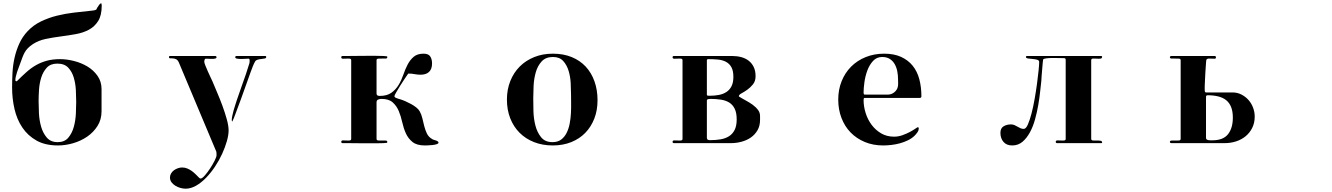

<svg xmlns="http://www.w3.org/2000/svg" viewBox="-20 -871 8040 1159"><path d="M83 -382Q113 -412 140.5 -436.5Q168 -461 198 -478Q228 -495 263 -504.5Q298 -514 343 -514Q382 -514 426 -503Q470 -492 507 -470Q544 -448 568.5 -413.5Q593 -379 593 -333V-200Q593 -149 568.5 -110.5Q544 -72 506 -46Q468 -20 421.5 -6.5Q375 7 330 7Q253 7 200.5 -22.5Q148 -52 115 -101Q82 -150 67.5 -213Q53 -276 53 -343Q53 -387 55.5 -433Q58 -479 68 -523Q78 -567 96.5 -608Q115 -649 147 -683Q182 -720 228 -742Q274 -764 324.5 -776.5Q375 -789 427.5 -795Q480 -801 528 -806Q537 -807 545 -808Q553 -809 561 -813Q562 -816 567.5 -825.5Q573 -835 579 -842.5Q585 -850 589.5 -851Q594 -852 594 -837Q594 -778 572.5 -744Q551 -710 516.5 -691.5Q482 -673 437.5 -665Q393 -657 346.5 -651Q300 -645 256.5 -636Q213 -627 179 -605Q161 -593 149 -581Q137 -569 129 -554.5Q121 -540 115 -523.5Q109 -507 102 -488Q99 -479 93.5 -465Q88 -451 83 -436Q78 -421 75 -407Q72 -393 73 -384L77 -380ZM213 -261Q213 -231 215 -188.5Q217 -146 228 -107Q239 -68 262.5 -40.5Q286 -13 328 -13Q370 -13 392.5 -40Q415 -67 425.5 -105Q436 -143 438 -185Q440 -227 440 -256Q440 -286 438 -326Q436 -366 425.5 -402Q415 -438 392 -462.5Q369 -487 326 -487Q285 -487 262.5 -462.5Q240 -438 229 -403Q218 -368 215.5 -329Q213 -290 213 -261Z M1191 207Q1201 206 1217 187.5Q1233 169 1248.5 145.5Q1264 122 1275.5 99Q1287 76 1287 67Q1287 64 1287 55.5Q1287 47 1286 45L1060 -493Q1053 -509 1043 -513.5Q1033 -518 1023.5 -518.5Q1014 -519 1007 -519Q1000 -519 1000 -527Q1000 -533 1007 -533H1279Q1287 -533 1287 -525Q1287 -519 1277 -517Q1267 -515 1255 -515.5Q1243 -516 1232 -516.5Q1221 -517 1219 -516Q1216 -514 1214.5 -508.5Q1213 -503 1213 -499Q1213 -492 1219.5 -476Q1226 -460 1234 -441.5Q1242 -423 1250 -406.5Q1258 -390 1262 -381Q1273 -354 1290 -314.5Q1307 -275 1322.5 -233Q1338 -191 1349 -151Q1360 -111 1360 -84Q1360 -56 1349.5 -19Q1339 18 1321 57.5Q1303 97 1278 134.5Q1253 172 1224 202Q1195 232 1163.5 250Q1132 268 1100 268Q1086 268 1069.5 263.5Q1053 259 1039 250.5Q1025 242 1015.5 229.5Q1006 217 1006 200Q1006 187 1013 175.5Q1020 164 1030.5 156.5Q1041 149 1054 144.5Q1067 140 1079 140Q1096 140 1110.5 146Q1125 152 1137.5 161Q1150 170 1161.5 181.5Q1173 193 1184 204ZM1382 -137Q1380 -139 1379.5 -142Q1379 -145 1379 -147Q1379 -157 1382.5 -173Q1386 -189 1390.5 -206Q1395 -223 1400.5 -238.5Q1406 -254 1409 -265Q1423 -306 1437 -345.5Q1451 -385 1465 -425Q1470 -442 1475.5 -458Q1481 -474 1486 -491Q1487 -495 1487 -506Q1487 -517 1480 -517Q1475 -517 1462 -516Q1449 -515 1435.5 -515Q1422 -515 1411 -517Q1400 -519 1400 -525Q1400 -533 1408 -533H1581Q1587 -533 1587 -527Q1587 -520 1578.5 -518Q1570 -516 1558.5 -515Q1547 -514 1536 -511Q1525 -508 1520 -500Q1512 -486 1505.5 -469Q1499 -452 1493 -436Q1478 -395 1464 -355Q1450 -315 1435 -274L1400 -180Q1396 -169 1392 -159Q1388 -149 1383 -139Z M2253 -33Q2253 -24 2263 -23Q2273 -22 2285.5 -22.5Q2298 -23 2308 -22.5Q2318 -22 2318 -14Q2318 -11 2316 -9Q2314 -8 2295.5 -7Q2277 -6 2250 -6Q2223 -6 2191 -6Q2159 -6 2130 -6.5Q2101 -7 2078.5 -7Q2056 -7 2048 -7Q2040 -7 2040 -15Q2040 -23 2049.5 -23.5Q2059 -24 2070 -23Q2081 -22 2090.5 -23Q2100 -24 2100 -33V-507Q2100 -516 2090.5 -517Q2081 -518 2070 -517Q2059 -516 2049.5 -516.5Q2040 -517 2040 -525Q2040 -533 2048 -533Q2056 -533 2078.5 -533Q2101 -533 2130 -533.5Q2159 -534 2191 -534Q2223 -534 2250 -534Q2277 -534 2295.5 -533Q2314 -532 2316 -531Q2318 -529 2318 -526Q2318 -518 2308 -517.5Q2298 -517 2285.5 -517.5Q2273 -518 2263 -517Q2253 -516 2253 -507V-307Q2253 -298 2258.5 -295Q2264 -292 2272 -292Q2316 -292 2342.5 -311Q2369 -330 2386 -358Q2403 -386 2414.5 -419.5Q2426 -453 2440.5 -481Q2455 -509 2477 -528Q2499 -547 2537 -547Q2566 -547 2577 -530.5Q2588 -514 2588 -488Q2588 -454 2570 -437Q2552 -420 2519 -420Q2500 -420 2482.5 -423.5Q2465 -427 2446 -427Q2444 -427 2441 -422Q2438 -417 2436 -415Q2432 -409 2419.5 -390.5Q2407 -372 2394 -351Q2381 -330 2371 -312.5Q2361 -295 2361 -291Q2361 -284 2371 -280Q2378 -277 2384.5 -275Q2391 -273 2398 -271Q2411 -267 2428 -259.5Q2445 -252 2461.5 -243Q2478 -234 2492 -223Q2506 -212 2513 -200Q2524 -181 2529.5 -157Q2535 -133 2541 -109.5Q2547 -86 2557 -65Q2567 -44 2588 -32Q2592 -29 2598.5 -27Q2605 -25 2611.5 -23Q2618 -21 2622.5 -17.5Q2627 -14 2627 -10Q2627 -4 2616 -0.5Q2605 3 2590.5 4.5Q2576 6 2562.5 6.5Q2549 7 2544 7Q2496 7 2470 -14Q2444 -35 2430 -66Q2416 -97 2408 -133.5Q2400 -170 2387 -201Q2374 -232 2350.5 -253Q2327 -274 2283 -274Q2272 -274 2262.5 -270Q2253 -266 2253 -253Z M3040 -270Q3040 -331 3060.5 -382Q3081 -433 3117.5 -469.5Q3154 -506 3205 -526.5Q3256 -547 3317 -547Q3381 -547 3431 -526.5Q3481 -506 3515.5 -469Q3550 -432 3568.5 -380Q3587 -328 3587 -266Q3587 -205 3567.5 -155Q3548 -105 3513 -69Q3478 -33 3428 -13Q3378 7 3317 7Q3255 7 3204 -13Q3153 -33 3116.5 -69.5Q3080 -106 3060 -157Q3040 -208 3040 -270ZM3199 -279Q3199 -248 3200 -202.5Q3201 -157 3211.5 -115Q3222 -73 3246 -43Q3270 -13 3315 -13Q3347 -13 3367.5 -28.5Q3388 -44 3400.5 -69Q3413 -94 3419 -125.5Q3425 -157 3426.5 -189Q3428 -221 3427.5 -251Q3427 -281 3427 -302Q3427 -330 3425 -369Q3423 -408 3412.5 -443Q3402 -478 3380 -502.5Q3358 -527 3318 -527Q3274 -527 3249.5 -500Q3225 -473 3214 -434Q3203 -395 3201 -352.5Q3199 -310 3199 -279Z M4048 -7Q4040 -7 4040 -15Q4040 -23 4049.5 -23.5Q4059 -24 4070 -23Q4081 -22 4090.5 -23Q4100 -24 4100 -33V-507Q4100 -516 4090.5 -517Q4081 -518 4070 -517Q4059 -516 4049.5 -516.5Q4040 -517 4040 -525Q4040 -533 4048 -533H4400Q4429 -533 4455 -526Q4481 -519 4500 -504Q4519 -489 4530 -466Q4541 -443 4541 -411Q4541 -381 4525 -361.5Q4509 -342 4490.5 -329Q4472 -316 4456 -307.5Q4440 -299 4440 -290Q4440 -288 4448 -284Q4456 -280 4458 -278Q4480 -266 4502 -253Q4524 -240 4542 -223Q4552 -213 4557.5 -205Q4563 -197 4565.5 -188.5Q4568 -180 4568 -170Q4568 -160 4568 -147Q4568 -111 4552.5 -84.5Q4537 -58 4512.5 -41Q4488 -24 4456.5 -15.5Q4425 -7 4393 -7ZM4247 -300Q4247 -294 4253.5 -293.5Q4260 -293 4264 -293Q4294 -293 4320 -298Q4346 -303 4365.5 -316Q4385 -329 4396 -351Q4407 -373 4407 -407Q4407 -444 4395 -465.5Q4383 -487 4362 -498Q4341 -509 4313.5 -511.5Q4286 -514 4256 -514Q4247 -514 4247 -507ZM4253 -27Q4257 -26 4260 -25.5Q4263 -25 4267 -25Q4301 -25 4330 -30Q4359 -35 4380.5 -48.5Q4402 -62 4414.5 -86.5Q4427 -111 4427 -150Q4427 -190 4415 -214.5Q4403 -239 4382 -252Q4361 -265 4331.5 -269.5Q4302 -274 4268 -274Q4263 -274 4255 -272.5Q4247 -271 4247 -263V-37L4250 -30Z M5200 -280Q5195 -280 5194 -275.5Q5193 -271 5193 -267Q5193 -228 5205.5 -188.5Q5218 -149 5241.5 -117.5Q5265 -86 5299 -66Q5333 -46 5377 -46Q5403 -46 5428 -55Q5453 -64 5472.5 -74.5Q5492 -85 5505 -94Q5518 -103 5520 -103Q5526 -103 5526 -96Q5526 -84 5518 -72.5Q5510 -61 5502 -53Q5485 -36 5461.5 -24.5Q5438 -13 5412.5 -6Q5387 1 5360.5 4Q5334 7 5311 7Q5250 7 5200 -14Q5150 -35 5114.5 -71.5Q5079 -108 5059.5 -159Q5040 -210 5040 -270Q5040 -330 5060.5 -381Q5081 -432 5118 -469Q5155 -506 5206 -526.5Q5257 -547 5317 -547Q5377 -547 5419.5 -527.5Q5462 -508 5489.5 -474Q5517 -440 5529.5 -392.5Q5542 -345 5542 -290Q5542 -280 5532 -280ZM5340 -300Q5361 -300 5378.5 -314Q5396 -328 5400 -349Q5402 -360 5401.5 -371Q5401 -382 5401 -393Q5401 -416 5396.5 -440Q5392 -464 5381 -483.5Q5370 -503 5351.5 -515Q5333 -527 5305 -527Q5272 -527 5250 -503Q5228 -479 5215.5 -445Q5203 -411 5198 -374.5Q5193 -338 5193 -313Q5193 -309 5194 -304.5Q5195 -300 5200 -300Z M6413 -510Q6413 -520 6403 -520Q6395 -520 6376 -520.5Q6357 -521 6336 -521Q6315 -521 6297.5 -519Q6280 -517 6277 -512Q6276 -511 6274.5 -493Q6273 -475 6271 -452.5Q6269 -430 6267.5 -409.5Q6266 -389 6266 -384Q6263 -359 6259 -320Q6255 -281 6247.5 -237.5Q6240 -194 6228 -150.5Q6216 -107 6197 -72Q6178 -37 6152 -15Q6126 7 6090 7Q6056 7 6037.5 -14.5Q6019 -36 6019 -69Q6019 -97 6038 -108.5Q6057 -120 6082 -120Q6094 -120 6103.5 -116Q6113 -112 6122 -106.5Q6131 -101 6140 -97Q6149 -93 6160 -93Q6173 -93 6184.5 -119Q6196 -145 6206.5 -185Q6217 -225 6225.5 -273.5Q6234 -322 6240 -366.5Q6246 -411 6249.5 -446.5Q6253 -482 6253 -497Q6253 -507 6240.5 -510.5Q6228 -514 6213 -515Q6198 -516 6185.5 -518Q6173 -520 6173 -527Q6173 -533 6180 -533H6626Q6628 -533 6630.5 -532Q6633 -531 6633 -529Q6633 -518 6622.5 -517Q6612 -516 6600 -517Q6588 -518 6577.5 -517.5Q6567 -517 6567 -507V-33Q6567 -24 6577.5 -23Q6588 -22 6600 -22.5Q6612 -23 6622.5 -21.5Q6633 -20 6633 -10Q6633 -8 6631 -7.5Q6629 -7 6627 -7H6361Q6353 -7 6353 -15Q6353 -23 6362.5 -23.5Q6372 -24 6383 -23Q6394 -22 6403.5 -23Q6413 -24 6413 -33Z M7044 -531Q7045 -531 7047.5 -532Q7050 -533 7051 -533H7312Q7320 -533 7320 -525Q7320 -517 7313 -516.5Q7306 -516 7296 -517Q7286 -518 7276.5 -517.5Q7267 -517 7262 -510Q7261 -509 7260.5 -497.5Q7260 -486 7258.5 -468.5Q7257 -451 7256 -430.5Q7255 -410 7254 -391Q7253 -372 7252.5 -358Q7252 -344 7252 -340Q7252 -335 7252.5 -324Q7253 -313 7260 -313H7420Q7449 -313 7473.5 -300.5Q7498 -288 7516 -268Q7534 -248 7544 -221.5Q7554 -195 7554 -167Q7554 -129 7539 -99Q7524 -69 7499 -48.5Q7474 -28 7441.5 -17.5Q7409 -7 7373 -7H7051Q7050 -7 7047.5 -8Q7045 -9 7044 -9Q7042 -11 7042 -14Q7042 -22 7052 -22.5Q7062 -23 7074.5 -22.5Q7087 -22 7097 -23Q7107 -24 7107 -33V-507Q7107 -516 7097 -517Q7087 -518 7074.5 -517.5Q7062 -517 7052 -517.5Q7042 -518 7042 -526Q7042 -529 7044 -531ZM7260 -38Q7260 -32 7264.5 -29Q7269 -26 7275 -25Q7281 -24 7287.5 -24Q7294 -24 7298 -24Q7364 -24 7393 -61Q7422 -98 7422 -161Q7422 -199 7411.5 -225Q7401 -251 7381.5 -266.5Q7362 -282 7333.5 -289Q7305 -296 7270 -296Q7260 -296 7260 -286Z"/></svg>

Font: SoukouMincho
Style: Regular
Weight: 400
Designer: Dr. Ken Lunde (project architect, glyph set definition & overall production); Masataka HATTORI  (production & ideograph 
Foundry: Adobe Systems Incorporated
Version: Version 1.00